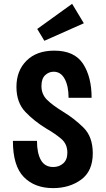

<svg xmlns="http://www.w3.org/2000/svg" viewBox="-20 -958 546 988"><path d="M46.4 -233Q46.4 -104.6 102.3 -47.3Q158.1 10 253.3 10Q337.9 10 397.6 -33.7Q457.4 -77.4 457.4 -169.1Q457.4 -254.9 408.8 -302.3Q360.1 -349.7 306.7 -381.7Q247.9 -418 220.6 -445.9Q193.3 -473.9 193.3 -515Q193.3 -553 212.1 -570.9Q231 -588.9 256 -588.9Q293 -588.9 312.9 -551.9Q332.9 -514.9 332.9 -454.9H451.4Q451.4 -562.3 407.3 -629.9Q363.1 -697.4 259.1 -697.4Q168.3 -697.4 116.4 -645.7Q64.6 -594 64.6 -511Q64.6 -430.1 110.8 -381.8Q157 -333.4 219.6 -295.7Q262.6 -271 294.6 -244.1Q326.6 -217.3 326.6 -172.4Q326.6 -136 305.4 -117.3Q284.3 -98.6 254 -98.6Q210.7 -98.6 190.5 -134.4Q170.3 -170.1 170.3 -233ZM208.3 -748.1 411.4 -838.3 351.1 -938.4 171.6 -809Z"/></svg>

Font: Secuela Black
Style: Regular
Weight: 900
Designer: Fernando Haro
Foundry: deFharo
Version: Version 1.704